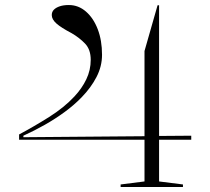

<svg xmlns="http://www.w3.org/2000/svg" viewBox="-20 -744 837 764"><path d="M56 -188V-209Q116 -241 175.5 -278.5Q235 -316 276 -360Q306 -392 323.5 -428.5Q341 -465 341 -506Q341 -547 318.5 -570.5Q296 -594 265 -612Q223 -634 204.5 -650.5Q186 -667 186 -684Q186 -697 194.5 -705.5Q203 -714 218 -719Q233 -724 254 -724Q292 -724 322 -698Q352 -672 369 -627.5Q386 -583 386 -526Q386 -480 364 -437.5Q342 -395 305 -357Q275 -326 237.5 -298.5Q200 -271 158.5 -247.5Q117 -224 73 -204V-198L555 -202V-541L607 -723H613V-203L741 -204V-188H613V-22L708 -10V0H460V-10L555 -22V-188Z"/></svg>

Font: Kalnia SemiExpanded ExtraLight
Style: Regular
Weight: 250
Width: 6
Designer: Frida Medrano
Foundry: Frida Medrano
Version: Version 1.105